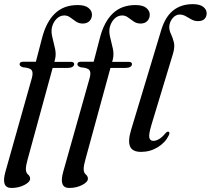

<svg xmlns="http://www.w3.org/2000/svg" viewBox="-35 -742 1043 950"><path d="M62 -424Q62 -436.5 79.5 -436.5H142.5L173 -553.5Q193.5 -633.5 236.8 -675.2Q280 -717 349.5 -717Q385.5 -717 402.8 -702.8Q420 -688.5 420 -669.5Q420 -650.5 407.8 -638Q395.5 -625.5 374.5 -625.5Q355.5 -625.5 340.8 -635.5Q326 -645.5 312.8 -655.5Q299.5 -665.5 283.5 -665.5Q261 -665.5 244.2 -648.2Q227.5 -631 221.5 -604.5Q217.5 -582.5 224.5 -555.8Q231.5 -529 237.5 -500.8Q243.5 -472.5 237 -447L234 -436H315Q332 -436 332 -425Q332 -416.5 323.5 -411.2Q315 -406 301.5 -406H225.5L102 45.5Q93 77 93 94.5Q93 112.5 103.5 121.2Q114 130 114 142Q114 158.5 85.8 173.2Q57.5 188 21.5 188Q-30.5 188 -8.5 109L122.5 -355.5Q130 -382.5 121.8 -394.5Q113.5 -406.5 78.5 -409Q68.5 -412.5 65.2 -416.2Q62 -420 62 -424ZM348 -424Q348 -436.5 365.5 -436.5H428.5L459 -553.5Q479.5 -633.5 522.8 -675.2Q566 -717 635.5 -717Q671.5 -717 688.8 -702.8Q706 -688.5 706 -669.5Q706 -650.5 693.8 -638Q681.5 -625.5 660.5 -625.5Q641.5 -625.5 626.8 -635.5Q612 -645.5 598.8 -655.5Q585.5 -665.5 569.5 -665.5Q547 -665.5 530.2 -648.2Q513.5 -631 507.5 -604.5Q503.5 -582.5 510.5 -555.8Q517.5 -529 523.5 -500.8Q529.5 -472.5 523 -447L520 -436H601Q618 -436 618 -425Q618 -416.5 609.5 -411.2Q601 -406 587.5 -406H511.5L388 45.5Q379 77 379 94.5Q379 112.5 389.5 121.2Q400 130 400 142Q400 158.5 371.8 173.2Q343.5 188 307.5 188Q255.5 188 277.5 109L408.5 -355.5Q416 -382.5 407.8 -394.5Q399.5 -406.5 364.5 -409Q354.5 -412.5 351.2 -416.2Q348 -420 348 -424ZM918.5 -721.5Q954 -721.5 970.8 -708Q987.5 -694.5 987.5 -676.5Q987.5 -659 976.8 -648.2Q966 -637.5 945 -637.5Q927.5 -637.5 912.8 -645.5Q898 -653.5 884 -661.8Q870 -670 854 -670Q834 -670 819 -651.8Q804 -633.5 802.5 -610.5Q802 -592 810.8 -574Q819.5 -556 825.2 -533Q831 -510 821 -476.5L714 -123Q700 -76 704 -60.5Q708 -45 723.5 -45Q737 -45 752.2 -54Q767.5 -63 784.5 -83.5Q792.5 -92 798.5 -90.5Q807.5 -87.5 799.5 -71Q782.5 -36 745 -13.2Q707.5 9.5 663 9.5Q620 9.5 608.5 -17.5Q597 -44.5 614 -100.5L763 -594Q783 -659.5 822.2 -690.5Q861.5 -721.5 918.5 -721.5Z"/></svg>

Font: Fraunces 72pt
Style: Italic
Weight: 400
Italic angle: -16°
Version: Version 1.000;[b76b70a41]